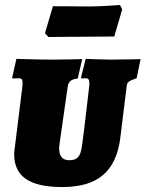

<svg xmlns="http://www.w3.org/2000/svg" viewBox="-20 -744 586 773"><path d="M472 -706 463 -724C463 -724 391 -718 342 -718C285 -718 193 -719 193 -719L161 -610L175 -595C175 -595 247 -596 304 -596L440 -597ZM220 -167 252 -391C254 -415 266 -425 293 -428L311 -506C311 -506 229 -504 198 -504C129 -504 46 -507 46 -507L29 -431L30 -428C30 -428 45 -429 53 -429C66 -429 71 -426 71 -409C71 -403 70 -396 69 -387L40 -153C38 -142 37 -132 37 -122C38 -32 100 9 231 9C373 9 446 -53 464 -186L490 -397C492 -413 497 -418 530 -429L546 -506C546 -506 475 -504 422 -504C393 -504 325 -507 325 -507L306 -431L309 -428C309 -428 317 -429 324 -429C335 -429 340 -424 340 -409C340 -403 339 -396 338 -387C338 -387 317 -203 310 -156C304 -113 291 -99 259 -99C231 -99 218 -115 218 -148C218 -151 219 -161 220 -167Z"/></svg>

Font: Alegreya SC Black
Style: Italic
Weight: 900
Italic angle: -7°
Designer: Juan Pablo del Peral
Foundry: Huerta Tipografica
Version: Version 2.007;PS 002.007;hotconv 1.0.88;makeotf.lib2.5.64775